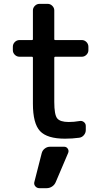

<svg xmlns="http://www.w3.org/2000/svg" viewBox="-20 -734 549 1000"><path d="M197.3 63.5Q201.2 48.8 213.4 39.6Q225.6 30.3 240.2 30.3H314.5Q326.2 30.3 333 40.5Q339.8 50.8 335 62.5L270.5 213.9Q264.6 228.5 251.5 237.3Q238.3 246.1 222.7 246.1H185.5Q171.9 246.1 163.6 235.8Q155.3 225.6 159.2 212.9ZM262.7 -529.3Q262.7 -525.4 267.6 -525.4H406.2Q419.9 -525.4 430.2 -515.1Q440.4 -504.9 440.4 -490.2V-472.7Q440.4 -459 430.2 -448.7Q419.9 -438.5 406.2 -438.5H267.6Q262.7 -438.5 262.7 -433.6V-203.1Q262.7 -136.7 277.8 -117.7Q293 -98.6 337.9 -98.6Q365.2 -98.6 393.6 -103.5Q406.2 -106.4 416.5 -98.6Q426.8 -90.8 426.8 -78.1V-56.6Q426.8 -42 417 -30.3Q407.2 -18.6 392.6 -16.6Q356.4 -11.7 318.4 -11.7Q225.6 -11.7 188.5 -51.3Q151.4 -90.8 151.4 -194.3V-433.6Q151.4 -438.5 146.5 -438.5H82Q67.4 -438.5 57.1 -448.7Q46.9 -459 46.9 -472.7V-490.2Q46.9 -504.9 57.1 -515.1Q67.4 -525.4 82 -525.4H146.5Q151.4 -525.4 151.4 -529.3V-679.7Q151.4 -693.4 161.6 -703.6Q171.9 -713.9 185.5 -713.9H228.5Q242.2 -713.9 252.4 -703.6Q262.7 -693.4 262.7 -679.7Z"/></svg>

Font: Gen Jyuu GothicL Medium
Style: Regular
Weight: 500
Designer: [Source Han Sans]
Ryoko NISHIZUKA  (kana & ideographs); Paul D. Hunt (Latin, Greek & Cyrillic); Wenlong ZHANG  (bopomofo
Version: Version 1.002.20150607